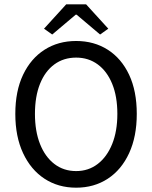

<svg xmlns="http://www.w3.org/2000/svg" viewBox="-20 -858 706 890"><path d="M333 12Q250 12 186.5 -29.5Q123 -71 87 -148Q51 -225 51 -330Q51 -436 87 -511.5Q123 -587 186.5 -627.5Q250 -668 333 -668Q416 -668 479.5 -627.5Q543 -587 578.5 -511.5Q614 -436 614 -330Q614 -225 578.5 -148Q543 -71 479.5 -29.5Q416 12 333 12ZM333 -65Q390 -65 433 -98Q476 -131 500 -190.5Q524 -250 524 -330Q524 -411 500 -469.5Q476 -528 433 -559.5Q390 -591 333 -591Q275 -591 232 -559.5Q189 -528 165.5 -469.5Q142 -411 142 -330Q142 -250 165.5 -190.5Q189 -131 232 -98Q275 -65 333 -65ZM222 -698 184 -725 287 -838H379L482 -725L444 -698L335 -790H331Z"/></svg>

Font: Assistant Medium
Style: Regular
Weight: 500
Designer: Hebrew By Ben Nathan, Latin by Paul Hunt
Version: Version 3.000